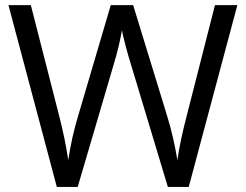

<svg xmlns="http://www.w3.org/2000/svg" viewBox="-20 -734 966 754"><path d="M721.2 0H639.2L495.1 -478Q484.9 -509.8 472.2 -558.1Q459.5 -606.4 459 -616.2Q448.2 -551.8 424.8 -475.1L285.2 0H203.1L13.2 -713.9H101.1L213.9 -272.9Q237.3 -180.2 248 -105Q261.2 -194.3 287.1 -279.8L415 -713.9H502.9L637.2 -275.9Q660.6 -200.2 676.8 -105Q686 -174.3 711.9 -273.9L824.2 -713.9H912.1Z"/></svg>

Font: f05544669
Style: Regular
Weight: 400
Foundry: Ascender Corporation
Version: Version 1.10